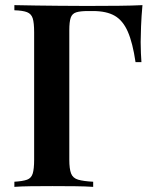

<svg xmlns="http://www.w3.org/2000/svg" viewBox="-20 -728 598 748"><path d="M535 -708Q531 -665 529.5 -625Q528 -585 528 -564Q528 -541 529 -521Q530 -501 531 -486H508Q497 -561 478 -604.5Q459 -648 427 -666.5Q395 -685 342 -685H323Q293 -685 277 -680Q261 -675 255.5 -659Q250 -643 250 -610V-106Q250 -70 257 -52Q264 -34 284.5 -28Q305 -22 343 -20V0Q315 -2 272 -2.5Q229 -3 184 -3Q139 -3 100 -2.5Q61 -2 36 0V-20Q69 -22 85.5 -28Q102 -34 107.5 -52Q113 -70 113 -106V-602Q113 -639 107.5 -656.5Q102 -674 85.5 -680.5Q69 -687 36 -688V-708Q76 -707 120.5 -706.5Q165 -706 208.5 -705.5Q252 -705 289.5 -705Q327 -705 350 -705Q391 -705 443 -705.5Q495 -706 535 -708Z"/></svg>

Font: Playfair Display SemiBold
Style: Regular
Weight: 600
Designer: Claus Eggers Sørensen
Foundry: Claus Eggers Sørensen
Version: Version 1.203